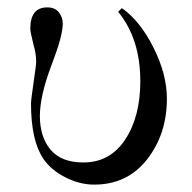

<svg xmlns="http://www.w3.org/2000/svg" viewBox="-20 -488 520 520"><path d="M108 -468Q129 -468 139.5 -454.5Q150 -441 150 -424Q150 -391 120 -313Q88 -229 88 -174Q88 -117 117 -82.5Q146 -48 206 -48Q278 -48 319 -110Q360 -172 360 -268Q360 -383 300 -456L310 -466Q359 -432 395.5 -359.5Q432 -287 432 -221Q432 -125 378.5 -56.5Q325 12 235 12Q196 12 157.5 -7.5Q119 -27 98 -57Q64 -107 64 -207Q64 -218 71 -265Q78 -312 78 -321Q78 -342 71 -366Q62 -402 62 -410Q62 -468 108 -468Z"/></svg>

Font: Old Standard TT
Style: Regular
Weight: 400
Designer: Alexey Kryukov <alexios@thessalonica.org.ru>
Version: Version 1.0